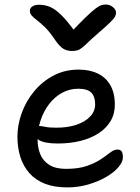

<svg xmlns="http://www.w3.org/2000/svg" viewBox="-20 -803 606 833"><path d="M271.6 10Q215.4 10 174.6 -6Q133.8 -22 107.4 -52Q81 -82 68.3 -122Q55.6 -162 55.6 -210Q55.6 -261 74.2 -312.5Q92.8 -364 127.8 -406.5Q162.8 -449 211.8 -475Q260.8 -501 321.6 -501Q368.8 -501 403.9 -484.2Q439 -467.4 458.6 -433.6Q478.2 -399.8 478.2 -349Q478.2 -308.4 459.3 -277Q440.4 -245.6 406.8 -224.1Q373.2 -202.6 328.3 -191.5Q283.4 -180.4 231.2 -180.4Q171.2 -180.4 147.1 -196.6Q123 -212.8 123 -232.8Q123 -244.6 128.8 -250.5Q134.6 -256.4 149 -256.4Q160 -256.4 176.5 -252.7Q193 -249 224.2 -249Q273.8 -249 311.6 -261.7Q349.4 -274.4 371.1 -297.4Q392.8 -320.4 392.8 -350Q392.8 -384 376.1 -401Q359.4 -418 319.8 -418Q281.2 -418 248.8 -400Q216.4 -382 192.8 -351.1Q169.2 -320.2 156.1 -280.7Q143 -241.2 143 -198.2Q143 -162.4 154.9 -133.5Q166.8 -104.6 194 -87.5Q221.2 -70.4 266.6 -70.4Q320.8 -70.4 357.2 -83.2Q393.6 -96 417.8 -112.3Q442 -128.6 458.5 -141.4Q475 -154.2 489.4 -154.2Q502.6 -154.2 507.9 -145.9Q513.2 -137.6 513.2 -120.2Q513.2 -100.2 493.6 -77.4Q474 -54.6 440.2 -35Q406.4 -15.4 363.1 -2.7Q319.8 10 271.6 10ZM438 -783.4Q451.2 -783.4 461.5 -777.9Q471.8 -772.4 477.6 -764.2Q483.4 -756 483.4 -746.2Q483.4 -739.4 478.8 -730.7Q474.2 -722 456.9 -705Q439.6 -688 402.2 -655.8Q371.8 -629.4 355.4 -613Q339 -596.6 326.4 -589.2Q313.8 -581.8 292.8 -581.8Q270 -581.8 253.5 -592.3Q237 -602.8 217.4 -632.2Q194.6 -665.8 175 -684.9Q155.4 -704 140.7 -715Q126 -726 117.8 -735.2Q109.6 -744.4 109.6 -756.6Q109.6 -768 120.5 -775.2Q131.4 -782.4 149.8 -782.4Q174 -782.4 196.5 -773.3Q219 -764.2 245.9 -737.8Q272.8 -711.4 311 -658L282.8 -657.6Q325.4 -702.6 352 -728.3Q378.6 -754 394.4 -765.8Q410.2 -777.6 419.8 -780.5Q429.4 -783.4 438 -783.4Z"/></svg>

Font: Shantell Sans Light
Style: Regular
Weight: 300
Designer: Stephen Nixon, Anya Danilova, Shantell Martin
Foundry: Arrow Type
Version: Version 1.011;[c5ecc13dd]